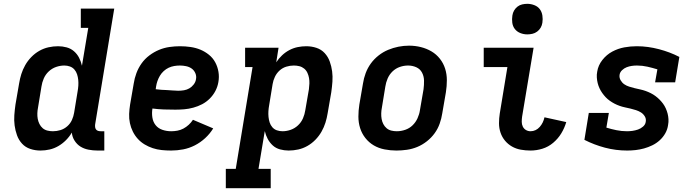

<svg xmlns="http://www.w3.org/2000/svg" viewBox="-20 -780 3640 1005"><path d="M192 8Q164 8 138.5 -0.5Q113 -9 95.5 -28Q78 -47 69 -72Q60 -97 56.5 -123.5Q53 -150 55 -177.5Q57 -205 61 -233L80 -343Q84 -368 91.5 -392Q99 -416 112 -439Q125 -462 144 -481.5Q163 -501 186 -514Q209 -527 234 -532.5Q259 -538 284 -538Q307 -538 329 -532Q351 -526 367.5 -511.5Q384 -497 394 -477.5Q404 -458 409 -436L442 -634H403V-735H578L478 -129Q477 -121 478 -114Q479 -107 483 -102Q487 -97 493.5 -95Q500 -93 508 -93H526V8H491Q467 8 443.5 3.5Q420 -1 401.5 -12.5Q383 -24 370.5 -43.5Q358 -63 356 -86Q343 -64 325 -46Q307 -28 285.5 -15.5Q264 -3 240 2.5Q216 8 192 8ZM257 -93Q277 -93 296.5 -99Q316 -105 332 -119Q348 -133 356.5 -152Q365 -171 368 -190L386 -300Q389 -316 390 -331.5Q391 -347 389.5 -362Q388 -377 383.5 -391Q379 -405 369.5 -416Q360 -427 346 -432Q332 -437 317 -437Q295 -437 273.5 -429.5Q252 -422 235 -406Q218 -390 209 -369Q200 -348 197 -327L179 -217Q176 -202 175.5 -187Q175 -172 177.5 -158Q180 -144 186.5 -131Q193 -118 203.5 -109Q214 -100 228 -96.5Q242 -93 257 -93Z M876 8Q851 8 826.5 5.5Q802 3 779.5 -4.5Q757 -12 737 -24Q717 -36 701.5 -53Q686 -70 675.5 -91Q665 -112 660 -135.5Q655 -159 656 -183.5Q657 -208 661 -233L680 -343Q684 -370 694 -397Q704 -424 721 -448Q738 -472 762 -490Q786 -508 812.5 -519Q839 -530 867 -534Q895 -538 922 -538Q950 -538 977.5 -534Q1005 -530 1029 -520Q1053 -510 1073.5 -493.5Q1094 -477 1106.5 -454Q1119 -431 1123.5 -404Q1128 -377 1123 -350Q1119 -326 1107.5 -304Q1096 -282 1078 -264Q1060 -246 1038 -234.5Q1016 -223 992 -216.5Q968 -210 945 -208Q922 -206 898 -206Q868 -206 838 -207Q808 -208 778 -212Q774 -189 777.5 -165.5Q781 -142 794.5 -125Q808 -108 830 -100.5Q852 -93 876 -93Q892 -93 908.5 -96Q925 -99 940 -107Q955 -115 968 -127Q981 -139 990 -153L1096 -108Q1079 -80 1054 -57Q1029 -34 999.5 -19Q970 -4 938.5 2Q907 8 876 8ZM913 -305Q928 -305 943 -307.5Q958 -310 971 -317.5Q984 -325 994 -338Q1004 -351 1006 -366Q1009 -382 1002.5 -397Q996 -412 983.5 -421Q971 -430 954.5 -433.5Q938 -437 922 -437Q907 -437 892 -434.5Q877 -432 863 -425.5Q849 -419 837 -408Q825 -397 817 -383.5Q809 -370 804 -355.5Q799 -341 797 -327L795 -313Q809 -311 824 -310Q839 -309 854 -308.5Q869 -308 883.5 -306.5Q898 -305 913 -305Z M1162 205V104H1214L1302 -429H1263V-530H1438L1426 -454Q1439 -474 1456.5 -490.5Q1474 -507 1495 -518Q1516 -529 1538.5 -533.5Q1561 -538 1583 -538Q1611 -538 1636.5 -529.5Q1662 -521 1679.5 -502Q1697 -483 1706 -458Q1715 -433 1718.5 -406.5Q1722 -380 1720 -352.5Q1718 -325 1714 -297L1695 -187Q1691 -162 1683.5 -138Q1676 -114 1663 -91Q1650 -68 1631 -48.5Q1612 -29 1589 -16Q1566 -3 1541 2.5Q1516 8 1491 8Q1468 8 1446 2Q1424 -4 1408 -18.5Q1392 -33 1381.5 -52.5Q1371 -72 1366 -94L1333 104H1397V205ZM1459 -93Q1480 -93 1501.5 -100.5Q1523 -108 1540 -124Q1557 -140 1566 -161Q1575 -182 1578 -203L1597 -313Q1599 -328 1599.5 -343Q1600 -358 1597.5 -372Q1595 -386 1589 -399Q1583 -412 1572 -421Q1561 -430 1547 -433.5Q1533 -437 1518 -437Q1498 -437 1478.5 -431Q1459 -425 1443.5 -411Q1428 -397 1419 -378Q1410 -359 1407 -340L1389 -230Q1386 -214 1385 -198.5Q1384 -183 1385.5 -168Q1387 -153 1391.5 -139Q1396 -125 1405.5 -114Q1415 -103 1429 -98Q1443 -93 1459 -93Z M2055 8Q2024 8 1993 2Q1962 -4 1936.5 -19Q1911 -34 1892.5 -57.5Q1874 -81 1865 -109.5Q1856 -138 1856 -169.5Q1856 -201 1861 -233L1880 -343Q1884 -370 1894 -397Q1904 -424 1921 -447.5Q1938 -471 1961.5 -489.5Q1985 -508 2011.5 -519Q2038 -530 2065.5 -535.5Q2093 -541 2121 -541Q2153 -541 2183 -533.5Q2213 -526 2238.5 -511Q2264 -496 2282.5 -472.5Q2301 -449 2310 -420.5Q2319 -392 2319 -360.5Q2319 -329 2314 -297L2295 -187Q2291 -160 2281.5 -133Q2272 -106 2255 -82.5Q2238 -59 2214.5 -40.5Q2191 -22 2164.5 -11Q2138 0 2110 4Q2082 8 2055 8ZM2057 -93Q2079 -93 2101 -100.5Q2123 -108 2139.5 -124Q2156 -140 2165.5 -161Q2175 -182 2178 -203L2197 -313Q2200 -336 2199.5 -358.5Q2199 -381 2189 -400Q2179 -419 2159 -428Q2139 -437 2116 -437Q2094 -437 2072.5 -429.5Q2051 -422 2034.5 -406Q2018 -390 2009 -369Q2000 -348 1997 -327L1979 -217Q1976 -202 1975.5 -187Q1975 -172 1977.5 -157.5Q1980 -143 1986.5 -130.5Q1993 -118 2003.5 -109Q2014 -100 2028 -96.5Q2042 -93 2057 -93Z M2757 8Q2731 8 2706 3.5Q2681 -1 2660 -13Q2639 -25 2623.5 -43.5Q2608 -62 2600 -85.5Q2592 -109 2592 -135Q2592 -161 2596 -186L2636 -429H2512V-530H2773L2713 -170Q2711 -156 2711 -142.5Q2711 -129 2716.5 -117.5Q2722 -106 2733 -99.5Q2744 -93 2757 -93Q2771 -93 2783.5 -99Q2796 -105 2805.5 -116Q2815 -127 2821 -139.5Q2827 -152 2830 -166L2944 -141Q2935 -110 2918 -82Q2901 -54 2875.5 -32.5Q2850 -11 2819 -1.5Q2788 8 2757 8ZM2740 -600Q2721 -600 2703.5 -607Q2686 -614 2675 -628Q2664 -642 2661.5 -661Q2659 -680 2662 -699Q2664 -713 2671 -725Q2678 -737 2689 -745.5Q2700 -754 2713.5 -757Q2727 -760 2740 -760Q2759 -760 2777 -753Q2795 -746 2805.5 -732Q2816 -718 2819 -699Q2822 -680 2819 -661Q2817 -647 2810 -635Q2803 -623 2791.5 -614.5Q2780 -606 2766.5 -603Q2753 -600 2740 -600Z M3263 8Q3203 8 3146.5 -7Q3090 -22 3039 -48L3062 -189H3167L3154 -112Q3180 -104 3207 -98.5Q3234 -93 3262 -93Q3276 -93 3290.5 -95Q3305 -97 3319.5 -102Q3334 -107 3346 -117.5Q3358 -128 3360 -142Q3363 -158 3355 -171Q3347 -184 3335 -191.5Q3323 -199 3309 -203.5Q3295 -208 3280.5 -211.5Q3266 -215 3251.5 -218Q3237 -221 3223 -226Q3209 -231 3196.5 -237.5Q3184 -244 3172 -252.5Q3160 -261 3150.5 -271Q3141 -281 3132.5 -293Q3124 -305 3118 -318Q3112 -331 3108.5 -345Q3105 -359 3104 -374.5Q3103 -390 3106 -405Q3111 -438 3133 -466Q3155 -494 3185 -510Q3215 -526 3247.5 -532Q3280 -538 3313 -538Q3343 -538 3372 -534Q3401 -530 3429.5 -522.5Q3458 -515 3484.5 -505Q3511 -495 3536 -482L3514 -349H3409L3421 -417Q3395 -425 3368.5 -431Q3342 -437 3314 -437Q3300 -437 3286.5 -435Q3273 -433 3260 -428Q3247 -423 3236 -412.5Q3225 -402 3223 -388Q3221 -373 3228.5 -360Q3236 -347 3247.5 -339Q3259 -331 3273.5 -326.5Q3288 -322 3302 -318.5Q3316 -315 3330.5 -312Q3345 -309 3359 -304Q3373 -299 3386 -292.5Q3399 -286 3410.5 -277.5Q3422 -269 3432 -259Q3442 -249 3450.5 -237.5Q3459 -226 3465 -212.5Q3471 -199 3474.5 -185.5Q3478 -172 3479 -156.5Q3480 -141 3477 -126Q3474 -103 3462.5 -82.5Q3451 -62 3433.5 -46Q3416 -30 3394.5 -19.5Q3373 -9 3351 -3Q3329 3 3307 5.5Q3285 8 3263 8Z"/></svg>

Font: Iosevka Curly Slab Extended
Style: Bold Italic
Weight: 700
Width: 7
Italic angle: -9°
Monospace: yes
Designer: Belleve Invis
Foundry: Belleve Invis
Version: Version 11.0.0; ttfautohint (v1.8.3)